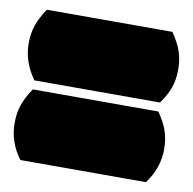

<svg xmlns="http://www.w3.org/2000/svg" viewBox="-60 -588 586 583"><g transform="rotate(10 233.0 -296.5)"><path d="M39.1 -310.5Q2.4 -361.3 2.4 -418.5Q2.4 -434.6 4.6 -448.2Q6.8 -461.9 11.2 -474.9Q15.6 -487.8 22.5 -500.7Q29.3 -513.7 39.1 -528.3H426.3Q436 -513.7 443.1 -500.7Q450.2 -487.8 454.6 -474.9Q459 -461.9 461.2 -448.2Q463.4 -434.6 463.4 -418.9Q463.4 -387.2 454.6 -362.3Q445.8 -337.4 426.3 -310.5ZM463.4 -172.4Q463.4 -115.2 426.3 -64.9H39.1Q2.4 -114.3 2.4 -172.4Q2.4 -188.5 4.6 -202.4Q6.8 -216.3 11.2 -229.2Q15.6 -242.2 22.5 -255.1Q29.3 -268.1 39.1 -282.7H426.3Q436 -268.1 443.1 -255.1Q450.2 -242.2 454.6 -229.2Q459 -216.3 461.2 -202.4Q463.4 -188.5 463.4 -172.4Z"/></g></svg>

Font: Modak sl
Style: Regular
Weight: 400
Designer: Sarang Kulkarni, Maithili Shingre, Noopur Datye
Foundry: Ek Type
Version: Version 1.036;PS Version 1.000;hotconv 1.0.79;makeotf.lib2.5